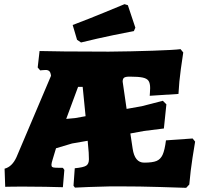

<svg xmlns="http://www.w3.org/2000/svg" viewBox="-20 -895 978 922"><path d="M407 -130Q407 -147 406 -162L401 -219L326 -206L249 -183L233 -130Q227 -111 227 -104Q227 -96 231 -93Q235 -90 248.5 -89.5Q262 -89 282 -89L289 -79L282 4Q257 3 196.5 2Q136 1 85 1Q54 1 32.5 1.5Q11 2 5 2L2 -85Q38 -94 59 -140L225 -531Q223 -547 217 -553Q211 -559 199 -559Q190 -559 183 -558Q176 -557 173 -557L161 -571L170 -650Q198 -649 288.5 -648Q379 -647 502 -647Q610 -648 714 -651.5Q818 -655 847 -659L860 -643Q857 -625 848.5 -564Q840 -503 837 -444L699 -435Q699 -439 700 -450Q701 -461 701 -472Q701 -495 693.5 -506.5Q686 -518 665.5 -522.5Q645 -527 603 -527Q583 -527 576 -522Q569 -517 569 -503L588 -372L661 -385L762 -411L779 -394L767 -278L671 -266L606 -254L617 -181Q627 -114 672 -114Q712 -114 731.5 -122Q751 -130 761 -152Q771 -174 777 -221L905 -230L917 -215Q914 -198 904.5 -137.5Q895 -77 889 -9L874 7Q846 6 748 3Q650 0 553 0H511Q458 1 406.5 3Q355 5 340 6L333 -3L339 -87Q381 -91 394 -99.5Q407 -108 407 -130ZM391 -337 377 -478H355L298 -324L341 -328ZM350 -704 329 -775Q406 -804 481 -835Q556 -866 578 -875L594 -870L630 -762L623 -746Q601 -742 523.5 -726Q446 -710 369 -691Z"/></svg>

Font: Alegreya SC Black
Style: Regular
Weight: 900
Designer: Juan Pablo del Peral
Foundry: Huerta Tipografica
Version: Version 2.007; ttfautohint (v1.6)